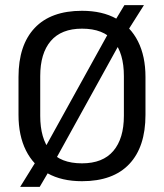

<svg xmlns="http://www.w3.org/2000/svg" viewBox="-20 -693 638 747"><path d="M299 12Q220 12 165 -18.8Q110 -49.5 81 -107.5Q52 -165.5 52 -246V-393.5Q52 -517.5 115 -584.2Q178 -651 299 -651Q378 -651 433 -620.2Q488 -589.5 517 -531.8Q546 -474 546 -393.5V-246Q546 -121.5 483 -54.8Q420 12 299 12ZM58.5 34 127 -76.5 145.5 -101 413.5 -585.5 422 -603.5 464 -673H540L472 -565.5L454.5 -540L188.5 -58.5L181.5 -46L134.5 34ZM299 -57.5Q380 -57.5 421 -105.8Q462 -154 462 -242.5V-397Q462 -485.5 422.2 -533.5Q382.5 -581.5 299 -581.5Q218.5 -581.5 177.5 -533.5Q136.5 -485.5 136.5 -397V-242.5Q136.5 -154 175.8 -105.8Q215 -57.5 299 -57.5Z"/></svg>

Font: Anek Bangla Medium
Style: Regular
Weight: 400
Version: Version 1.003